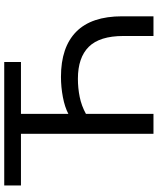

<svg xmlns="http://www.w3.org/2000/svg" viewBox="61 -806 745 907"><g transform="rotate(-90 433.5 -352.5)"><path d="M255 0V-626H11V-705H594V-626H349V-402Q381 -419 428.5 -428Q476 -437 524 -437Q664 -437 737 -365Q810 -293 810 -148V0H717V-142Q717 -254 666 -305.5Q615 -357 515 -357Q471 -357 429 -348.5Q387 -340 349 -319V0Z"/></g></svg>

Font: Mulish Medium
Style: Regular
Weight: 500
Designer: Vernon Adams
Foundry: Vernon Adams
Version: Version 3.603; ttfautohint (v1.8.3)